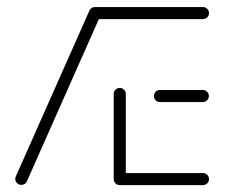

<svg xmlns="http://www.w3.org/2000/svg" viewBox="-20 -539 657 559"><path d="M42.2 -0.7Q34.8 -0.7 29.6 -5.9Q24.4 -11.1 24.4 -18.1Q24.4 -22.2 26.3 -25.9L240 -507.4Q241.9 -512.2 246.3 -515Q250.7 -517.8 255.9 -517.8Q263.3 -517.8 268.5 -512.6Q273.7 -507.4 273.7 -500Q273.7 -496.3 271.9 -492.6L58.1 -10.7Q56.3 -6.3 51.9 -3.5Q47.4 -0.7 42.2 -0.7ZM588.5 -17.8Q588.5 -10.4 583.3 -5.2Q578.1 0 570.7 0H328.5Q321.1 0 316.1 -5.2Q311.1 -10.4 311.1 -17.8Q311.1 -25.2 316.3 -30.2Q321.5 -35.2 328.5 -35.2H570.7Q578.1 -35.2 583.3 -30Q588.5 -24.8 588.5 -17.8ZM311.1 -18.1V-265.6Q311.1 -273 316.3 -278Q321.5 -283 328.5 -283Q335.9 -283 341.1 -278Q346.3 -273 346.3 -265.6V-18.1ZM428.1 -259.3Q428.1 -266.7 433.3 -271.9Q438.5 -277 445.6 -277H570.4Q577.8 -277 583 -271.9Q588.1 -266.7 588.1 -259.3Q588.1 -252.2 583 -247Q577.8 -241.9 570.4 -241.9H445.6Q438.5 -241.9 433.3 -247Q428.1 -252.2 428.1 -259.3ZM238.9 -501.1Q238.9 -508.5 244.1 -513.5Q249.3 -518.5 256.3 -518.5H570.7Q578.1 -518.5 583.3 -513.3Q588.5 -508.1 588.5 -501.1Q588.5 -493.7 583.3 -488.5Q578.1 -483.3 570.7 -483.3H256.3Q248.9 -483.3 243.9 -488.5Q238.9 -493.7 238.9 -501.1Z"/></svg>

Font: 26F Galaxy Hebrew Light
Style: Regular
Weight: 300
Designer: C₂₉H₂₅N₃O₅
Version: Version 1.000